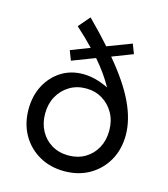

<svg xmlns="http://www.w3.org/2000/svg" viewBox="-110 -812 796 908"><g transform="rotate(15 288.0 -357.5)"><path d="M288 10Q219 10 165 -21Q111 -52 80.5 -106Q50 -160 50 -230Q50 -296 77 -347Q104 -398 150.5 -427.5Q197 -457 257 -457Q317 -457 382 -425Q349 -485 296 -546L184 -503L166 -550L259 -586Q222 -625 173 -669L221 -725Q281 -665 328 -612L446 -657L464 -610L363 -571Q448 -470 487 -387Q526 -304 526 -230Q526 -160 495.5 -106Q465 -52 411.5 -21Q358 10 288 10ZM288 -67Q334 -67 369.5 -88Q405 -109 425 -146Q445 -183 445 -230Q445 -278 424.5 -315Q404 -352 368.5 -373.5Q333 -395 288 -395Q243 -395 207.5 -373.5Q172 -352 151.5 -315Q131 -278 131 -230Q131 -183 151 -146Q171 -109 206.5 -88Q242 -67 288 -67Z"/></g></svg>

Font: Jost
Style: Regular
Weight: 400
Version: Version 3.500